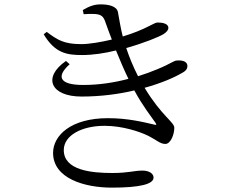

<svg xmlns="http://www.w3.org/2000/svg" viewBox="-20 -811 1040 879"><path d="M363 -746C380 -747 397 -748 414 -747C445 -745 454 -734 462 -711C472 -684 481 -657 492 -630C442 -618 388 -609 352 -609C273 -609 243 -628 194 -665L180 -654C232 -567 287 -559 356 -559C404 -559 459 -567 511 -580C530 -533 549 -489 568 -450C504 -433 433 -422 361 -422C250 -422 237 -462 299 -517L282 -532C173 -456 213 -369 353 -369C441 -369 524 -380 595 -397C633 -326 674 -275 691 -250C698 -240 697 -237 684 -241C637 -252 565 -270 474 -270C305 -270 223 -191 223 -111C223 6 367 48 492 48C621 48 683 32 683 2C683 -17 662 -30 632 -30C593 -30 569 -19 494 -19C399 -19 272 -31 272 -124C272 -190 352 -235 459 -235C541 -235 620 -208 657 -190C697 -170 713 -152 737 -152C761 -152 778 -195 778 -226C778 -252 720 -280 642 -409C718 -430 778 -456 815 -478C834 -488 838 -499 838 -509C838 -529 816 -536 791 -534C775 -534 764 -520 700 -494C674 -483 644 -472 612 -462C588 -509 571 -552 558 -591C639 -614 708 -642 729 -655C744 -665 751 -674 751 -684C750 -703 724 -708 701 -708C685 -708 646 -675 542 -644C532 -683 526 -723 520 -755C515 -783 477 -791 441 -791C411 -791 388 -782 359 -765Z"/></svg>

Font: Source Han Serif K
Style: Regular
Weight: 400
Designer: Ryoko NISHIZUKA 西塚涼子 (kana & ideographs); Frank Grießhammer (Latin, Greek & Cyrillic); Wenlong ZHANG 张文龙 (bopomofo); San
Foundry: Adobe Systems Incorporated
Version: Version 1.001;PS 1.001;hotconv 16.6.54;makeotf.lib2.5.65590